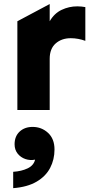

<svg xmlns="http://www.w3.org/2000/svg" viewBox="-20 -558 483 974"><path d="M68.1 0V-450.2L232.1 -537.5V-450.2Q255 -490 292.5 -507.9Q330 -525.8 372.1 -525.8Q382.5 -525.8 392.9 -524.8Q403.4 -523.9 412.9 -522V-350.8Q395.9 -357.1 376.9 -360.7Q357.9 -364.2 339.1 -364.2Q292.6 -364.2 262.4 -337.6Q232.1 -310.9 232.1 -259.5V0ZM46.9 396.5V313.6Q89.4 310.8 120.1 296.1Q150.9 281.5 158.1 251.8Q132.8 257 108.8 248.8Q84.9 240.6 69.4 221.1Q54 201.6 54 174Q54 133.6 79.4 109.7Q104.9 85.8 145.5 85.8Q190.8 85.8 223.6 115.9Q256.5 146.1 256.5 200.4Q256.5 251.4 234.3 293.9Q212.1 336.4 165.6 363.6Q119.1 390.9 46.9 396.5Z"/></svg>

Font: Geologica-Sharp
Style: Regular
Weight: 100
Designer: Sindre Bremnes, Frode Helland
Foundry: Monokrom Skriftforlag AS
Version: Version 1.010;gftools[0.9.28]